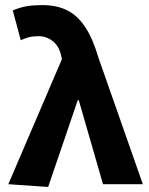

<svg xmlns="http://www.w3.org/2000/svg" viewBox="-20 -733 592 764"><path d="M171.6 10.9 13.1 0 226.4 -497.6 223.3 -512.1Q214.7 -550.2 189.6 -569.6Q164.5 -589 133.4 -589Q110.5 -589 94.9 -584.8Q79.4 -580.6 62.6 -573L30.8 -691.6Q55.2 -701.8 80.6 -707.2Q106 -712.6 150.3 -712.6Q207.7 -712.6 249.3 -690.9Q290.9 -669.2 320.7 -622.9Q350.4 -576.6 371.6 -503.9L548.4 0H389.9L293.4 -334.4H289.4Z"/></svg>

Font: Source Sans Variable
Style: Regular
Weight: 200
Designer: Paul D. Hunt
Foundry: Adobe Systems Incorporated
Version: Version 3.006;hotconv 1.0.111;makeotfexe 2.5.65597